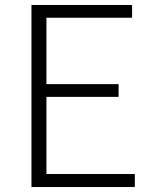

<svg xmlns="http://www.w3.org/2000/svg" viewBox="-20 -749 613 769"><path d="M106 0H520V-52H166V-361H455V-412H166V-678H509V-729H106Z"/></svg>

Font: Noto Sans CJK Light
Style: Regular
Weight: 300
Designer: Ryoko NISHIZUKA (kana & ideographs); Paul D. Hunt (Latin, Greek & Cyrillic); Wenlong ZHANG (bopomofo); Sandoll Communica
Foundry: Adobe Systems Incorporated
Version: Version 1.000;PS 1;hotconv 1.0.78;makeotf.lib2.5.61930